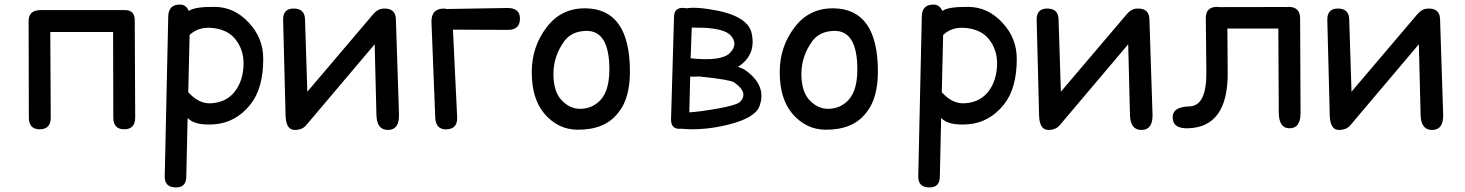

<svg xmlns="http://www.w3.org/2000/svg" viewBox="-20 -549 6470 848"><path d="M155.3 -504.4Q159.2 -504.4 163.1 -504.4Q164.1 -504.4 165 -504.4H520.5Q522.9 -504.4 525.4 -504.4Q526.9 -504.4 528.3 -504.4Q575.2 -506.3 575.2 -459.5L577.1 -29.8Q577.1 22 528.3 22Q480.5 22 480.5 -29.8Q480 -218.8 479.5 -407.7H202.1L204.1 -29.8Q204.1 22 155.3 22Q107.4 22 107.4 -29.8L106.4 -455.6Q106.4 -502.4 155.3 -504.4Z M757.3 278.8Q706.5 278.8 707.5 230L723.1 -476.6Q724.1 -529.8 776.4 -528.8Q801.8 -528.3 814 -500.5Q838.4 -519.5 928.2 -518.6Q1015.1 -518.1 1079.1 -448.7Q1142.6 -380.9 1142.6 -290Q1143.1 -158.7 1085.4 -86.9Q1021 -6.8 926.3 0Q842.8 6.3 810.1 -26.4Q809.6 -26.9 808.6 -27.3L802.7 232.9Q801.8 278.8 757.3 278.8ZM817.4 -394.5 811.5 -141.6Q858.9 -88.9 913.6 -92.8Q985.8 -97.7 1022.9 -152.8Q1054.7 -199.2 1055.7 -266.6Q1056.6 -329.6 1019 -376.5Q986.8 -416.5 924.3 -424.8Q857.9 -433.6 817.4 -394.5Z M1241.2 -40.5 1230.5 -460.4Q1229.5 -509.8 1274.4 -511.2Q1326.2 -512.7 1327.1 -463.4L1337.4 -144L1627.9 -485.8Q1637.7 -497.6 1648.4 -503.4Q1658.7 -510.7 1675.8 -511.2Q1727.5 -512.7 1728.5 -463.4L1742.2 -43.5Q1744.1 23.4 1695.3 24.9Q1644.5 26.4 1642.6 -40.5L1634.8 -353.5L1331.5 4.9Q1314.5 24.9 1281.2 24.9Q1242.7 24.4 1241.2 -40.5Z M1931.6 -510.7Q1943.8 -512.2 1952.6 -509.3Q2085.9 -511.7 2219.7 -513.7Q2274.4 -514.6 2276.4 -470.7Q2278.3 -417 2223.6 -417L1980.5 -418L1999 -33.2Q2002 20.5 1952.1 22.5Q1904.3 23.4 1902.3 -30.3L1885.7 -450.2Q1883.8 -505.9 1931.6 -510.7Z M2568.8 -412.6Q2504.9 -411.1 2473.1 -368.2Q2424.3 -301.8 2424.3 -222.2Q2424.3 -145.5 2459.5 -107.4Q2495.6 -68.4 2542.5 -68.4Q2595.7 -68.4 2632.3 -107.4Q2670.9 -148.9 2671.4 -240.7Q2671.9 -414.6 2568.8 -412.6ZM2564.9 -512.2Q2762.7 -510.7 2762.2 -231Q2761.7 -111.8 2709.5 -49.8Q2650.9 24.9 2530.8 23.9Q2443.8 23.4 2383.3 -48.3Q2328.6 -113.3 2328.6 -231Q2328.6 -342.3 2394 -428.2Q2458.5 -513.2 2564.9 -512.2Z M3035.2 -427.2 3030.3 -291.5Q3166 -277.3 3203.1 -314.5Q3242.2 -353.5 3207 -392.6Q3181.6 -420.9 3091.8 -426.3ZM2995.1 -514.2Q3004.4 -514.2 3011.7 -512.2Q3045.4 -518.6 3109.9 -508.8Q3281.7 -483.9 3299.8 -402.3Q3318.4 -319.3 3259.8 -268.6Q3250.5 -260.7 3239.3 -253.9Q3260.7 -247.1 3272.9 -238.3Q3368.2 -169.9 3334 -79.1Q3314.5 -27.8 3194.8 2Q3085 28.8 2987.8 19.5Q2983.9 20 2979 20Q2942.4 19 2943.8 -24.4L2957 -476.6Q2958.5 -514.2 2995.1 -514.2ZM3067.9 -211.4Q3059.6 -210.9 3050.8 -210.4Q3038.6 -210 3028.3 -210.9L3024.4 -52.7Q3072.8 -55.7 3157.2 -70.8Q3233.4 -85 3248 -98.6Q3288.6 -139.6 3222.2 -185.1Q3205.1 -196.8 3083.5 -209.5Q3075.2 -210.4 3067.9 -211.4Z M3664.1 -412.6Q3600.1 -411.1 3568.4 -368.2Q3519.5 -301.8 3519.5 -222.2Q3519.5 -145.5 3554.7 -107.4Q3590.8 -68.4 3637.7 -68.4Q3690.9 -68.4 3727.5 -107.4Q3766.1 -148.9 3766.6 -240.7Q3767.1 -414.6 3664.1 -412.6ZM3660.2 -512.2Q3857.9 -510.7 3857.4 -231Q3856.9 -111.8 3804.7 -49.8Q3746.1 24.9 3626 23.9Q3539.1 23.4 3478.5 -48.3Q3423.8 -113.3 3423.8 -231Q3423.8 -342.3 3489.3 -428.2Q3553.7 -513.2 3660.2 -512.2Z M4085.4 278.8Q4034.7 278.8 4035.6 230L4051.3 -476.6Q4052.2 -529.8 4104.5 -528.8Q4129.9 -528.3 4142.1 -500.5Q4166.5 -519.5 4256.3 -518.6Q4343.3 -518.1 4407.2 -448.7Q4470.7 -380.9 4470.7 -290Q4471.2 -158.7 4413.6 -86.9Q4349.1 -6.8 4254.4 0Q4170.9 6.3 4138.2 -26.4Q4137.7 -26.9 4136.7 -27.3L4130.9 232.9Q4129.9 278.8 4085.4 278.8ZM4145.5 -394.5 4139.6 -141.6Q4187 -88.9 4241.7 -92.8Q4314 -97.7 4351.1 -152.8Q4382.8 -199.2 4383.8 -266.6Q4384.8 -329.6 4347.2 -376.5Q4314.9 -416.5 4252.4 -424.8Q4186 -433.6 4145.5 -394.5Z M4569.3 -40.5 4558.6 -460.4Q4557.6 -509.8 4602.5 -511.2Q4654.3 -512.7 4655.3 -463.4L4665.5 -144L4956.1 -485.8Q4965.8 -497.6 4976.6 -503.4Q4986.8 -510.7 5003.9 -511.2Q5055.7 -512.7 5056.6 -463.4L5070.3 -43.5Q5072.3 23.4 5023.4 24.9Q4972.7 26.4 4970.7 -40.5L4962.9 -353.5L4659.7 4.9Q4642.6 24.9 4609.4 24.9Q4570.8 24.4 4569.3 -40.5Z M5673.8 -518.6Q5722.7 -517.1 5722.2 -465.8L5724.1 -51.3Q5724.6 18.6 5674.3 17.6Q5628.4 17.1 5627.9 -52.7L5626 -422.9H5400.9L5402.3 -229.5Q5404.3 13.2 5226.6 17.6Q5166 19 5160.2 -20.5Q5151.4 -77.1 5233.4 -79.1Q5309.6 -81.1 5308.1 -231L5305.7 -468.8Q5305.2 -520 5358.4 -518.6Q5363.3 -518.6 5367.2 -517.6Q5508.3 -517.6 5649.9 -518.1Q5654.8 -518.1 5659.7 -517.6Q5666.5 -518.6 5673.8 -518.6Z M5853 -40.5 5842.3 -460.4Q5841.3 -509.8 5886.2 -511.2Q5938 -512.7 5939 -463.4L5949.2 -144L6239.7 -485.8Q6249.5 -497.6 6260.3 -503.4Q6270.5 -510.7 6287.6 -511.2Q6339.4 -512.7 6340.3 -463.4L6354 -43.5Q6356 23.4 6307.1 24.9Q6256.3 26.4 6254.4 -40.5L6246.6 -353.5L5943.4 4.9Q5926.3 24.9 5893.1 24.9Q5854.5 24.4 5853 -40.5Z"/></svg>

Font: Comic Relief LRS
Style: Regular
Weight: 400
Designer: Jeff Davis
Foundry: Loudifier
Version: Version 1.0